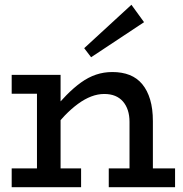

<svg xmlns="http://www.w3.org/2000/svg" viewBox="-20 -785 766 805"><path d="M523 0V-274Q523 -301 516 -322.5Q509 -344 495.5 -359.5Q482 -375 462.5 -383Q443 -391 417 -391Q390 -391 362.5 -380.5Q335 -370 307 -349.5Q279 -329 251.5 -300.5Q224 -272 196 -236V-316Q228 -355 258.5 -386Q289 -417 319.5 -439Q350 -461 382.5 -472Q415 -483 451 -483Q492 -483 523.5 -470.5Q555 -458 576.5 -432Q598 -406 609.5 -367.5Q621 -329 621 -277V0ZM29 0V-79H320V0ZM135 0V-471H234V0ZM29 -392V-471H213V-392ZM436 0V-79H714V0ZM362 -545 333 -583 531 -765 584 -692Z"/></svg>

Font: BioRhyme
Style: Regular
Weight: 400
Designer: Aoife Mooney
Foundry: Aoife Mooney Type
Version: Version 1.600;gftools[0.9.33]